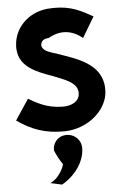

<svg xmlns="http://www.w3.org/2000/svg" viewBox="-67 -770 735 1158"><g transform="rotate(-5 300.5 -191.0)"><path d="M401 131C401 88 367 51 326 47C272 39 229 79 230 133C244 166 261 197 277 220C266 264 230 303 213 314L192 327L216 332C231 335 247 339 261 342C342 296 401 215 401 131ZM58 -492C66 -388 165 -350 254 -318C333 -287 409 -264 409 -200C409 -149 359 -124 302 -126C204 -128 145 -167 101 -192L18 -67C104 -8 184 25 307 23C449 19 563 -83 570 -194V-219V-220C563 -367 408 -408 305 -445C258 -460 213 -471 209 -504C209 -531 226 -544 257 -546C315 -580 386 -587 455 -535L464 -528L538 -652L529 -657C439 -709 375 -731 262 -722C140 -708 63 -617 58 -520C57 -511 57 -501 58 -492Z"/></g></svg>

Font: Bluebird
Style: SfBd
Weight: 700
Designer: Jasper
Foundry: Cannot Into Space Fonts
Version: Version 0.98